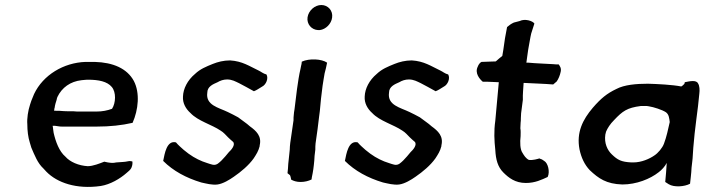

<svg xmlns="http://www.w3.org/2000/svg" viewBox="-20 -736 2831 766"><path d="M89 -240C89 -215 92 -189 99 -167C101 -160 103 -154 105 -147C118 -117 130 -85 153 -64C157 -60 161 -55 165 -51C208 -7 285 20 382 6C420 0 459 -23 485 -46C492 -52 500 -58 504 -66C509 -77 509 -87 508 -92C502 -93 497 -94 493 -93C475 -89 465 -90 444 -88C430 -85 424 -86 410 -88L396 -91C378 -84 351 -73 330 -73C294 -75 259 -90 241 -111C216 -132 202 -171 194 -206C192 -215 192 -226 190 -234H200C211 -233 215 -231 226 -231H367C418 -231 466 -236 509 -246C532 -298 539 -365 514 -413C487 -463 431 -487 358 -489H321C234 -486 152 -437 116 -361C113 -352 108 -343 105 -334C103 -329 102 -324 100 -319C92 -295 87 -263 89 -240ZM196 -294C197 -298 196 -302 198 -306C199 -316 203 -329 206 -338C207 -342 207 -345 209 -349C227 -387 261 -411 305 -416C311 -417 319 -417 327 -418H332C373 -418 408 -411 426 -389C444 -368 442 -325 427 -302C408 -295 388 -291 365 -291H297C289 -291 282 -291 274 -292H254C240 -292 230 -293 216 -294H204C202 -295 199 -294 196 -294Z M631 -94C671 -54 723 -26 783 -8C802 -4 826 3 848 0C870 -3 896 -19 913 -31C942 -51 972 -76 992 -104C1003 -121 1011 -133 1016 -153V-156C1025 -193 1002 -214 977 -232C963 -245 945 -256 930 -268C916 -276 903 -282 889 -289C852 -307 800 -316 807 -366C807 -391 830 -400 848 -408C858 -414 871 -419 886 -419C906 -419 919 -411 934 -404C952 -394 971 -385 993 -372C1004 -376 1013 -383 1025 -390C1042 -398 1052 -424 1043 -439C1030 -442 1022 -450 1011 -455C975 -472 947 -492 898 -495C872 -495 849 -489 829 -481C802 -470 779 -461 758 -441C728 -416 711 -382 710 -351C708 -324 722 -301 740 -285C770 -253 825 -239 860 -215C872 -208 881 -197 890 -188C897 -181 902 -177 910 -170C920 -158 903 -138 893 -129C883 -117 875 -107 864 -96C855 -88 845 -75 828 -79C815 -82 800 -88 788 -92C763 -102 739 -116 713 -138C702 -148 691 -157 682 -168C645 -177 637 -123 631 -94Z M1165 -381C1162 -360 1158 -321 1155 -300C1154 -292 1152 -285 1152 -277C1151 -271 1151 -264 1151 -256L1138 -166C1137 -157 1136 -148 1136 -139C1134 -123 1132 -97 1130 -82C1130 -71 1128 -56 1127 -45L1137 -37C1139 -33 1140 -28 1141 -23V-20C1150 -14 1164 -10 1179 -10C1196 -10 1211 -14 1223 -20L1224 -28C1226 -40 1229 -50 1230 -61L1232 -77C1234 -89 1234 -102 1235 -114L1238 -139C1238 -148 1238 -156 1239 -164L1247 -221C1249 -236 1251 -255 1253 -270L1256 -293C1258 -321 1263 -364 1267 -394C1269 -410 1273 -429 1275 -443C1278 -455 1283 -473 1285 -486C1264 -501 1214 -504 1184 -490L1183 -481C1182 -476 1180 -469 1179 -462C1173 -437 1169 -409 1165 -381ZM1207 -667C1203 -640 1223 -617 1249 -616H1256C1280 -619 1302 -641 1305 -666C1309 -693 1289 -716 1262 -716C1236 -716 1211 -694 1207 -667Z M1356 -94C1396 -54 1448 -26 1508 -8C1527 -4 1551 3 1573 0C1595 -3 1621 -19 1638 -31C1667 -51 1697 -76 1717 -104C1728 -121 1736 -133 1741 -153V-156C1750 -193 1727 -214 1702 -232C1688 -245 1670 -256 1655 -268C1641 -276 1628 -282 1614 -289C1577 -307 1525 -316 1532 -366C1532 -391 1555 -400 1573 -408C1583 -414 1596 -419 1611 -419C1631 -419 1644 -411 1659 -404C1677 -394 1696 -385 1718 -372C1729 -376 1738 -383 1750 -390C1767 -398 1777 -424 1768 -439C1755 -442 1747 -450 1736 -455C1700 -472 1672 -492 1623 -495C1597 -495 1574 -489 1554 -481C1527 -470 1504 -461 1483 -441C1453 -416 1436 -382 1435 -351C1433 -324 1447 -301 1465 -285C1495 -253 1550 -239 1585 -215C1597 -208 1606 -197 1615 -188C1622 -181 1627 -177 1635 -170C1645 -158 1628 -138 1618 -129C1608 -117 1600 -107 1589 -96C1580 -88 1570 -75 1553 -79C1540 -82 1525 -88 1513 -92C1488 -102 1464 -116 1438 -138C1427 -148 1416 -157 1407 -168C1370 -177 1362 -123 1356 -94Z M1886 -470C1873 -444 1894 -420 1906 -410H1922C1937 -410 1955 -408 1970 -408C1965 -356 1961 -306 1956 -254C1950 -212 1952 -175 1956 -138C1958 -99 1966 -70 1988 -48C2009 -27 2035 -6 2078 -6C2115 -6 2141 -19 2165 -30C2175 -51 2166 -86 2151 -94L2142 -100C2138 -101 2134 -103 2132 -104C2125 -102 2107 -96 2090 -98C2078 -104 2071 -115 2064 -127C2055 -140 2054 -168 2057 -193C2057 -204 2058 -214 2056 -224L2057 -246C2058 -252 2058 -259 2058 -264L2059 -284C2061 -300 2064 -322 2066 -338C2065 -359 2068 -384 2069 -405H2075C2109 -403 2152 -402 2187 -399L2201 -411C2208 -421 2214 -435 2217 -450C2220 -464 2214 -472 2209 -479C2202 -479 2195 -479 2187 -480C2157 -482 2118 -483 2088 -486H2080L2084 -515C2086 -530 2088 -544 2091 -559C2095 -578 2097 -599 2103 -614L2112 -642C2106 -652 2075 -663 2053 -652L2030 -646C2019 -641 2011 -635 2003 -628C1997 -600 1992 -568 1988 -537L1984 -513C1976 -506 1966 -499 1958 -491C1937 -491 1919 -489 1901 -489C1896 -487 1889 -479 1886 -470Z M2292 -140C2299 -107 2312 -79 2333 -57C2368 -24 2399 -2 2463 0C2519 0 2574 -22 2608 -49C2619 -57 2633 -72 2640 -86C2638 -54 2637 -41 2634 -10L2648 -1C2669 12 2711 9 2733 -3L2736 -30C2737 -43 2739 -56 2739 -67L2742 -93C2744 -107 2744 -125 2746 -147C2750 -193 2752 -212 2758 -259C2763 -299 2767 -326 2770 -362C2772 -377 2771 -394 2765 -403C2758 -418 2732 -412 2712 -408L2711 -403C2710 -402 2710 -401 2710 -401C2705 -396 2702 -393 2698 -391C2663 -398 2602 -401 2565 -402C2519 -402 2471 -398 2439 -381C2401 -363 2377 -343 2345 -306C2305 -259 2279 -208 2292 -140ZM2395 -199C2396 -204 2397 -208 2398 -211C2404 -225 2414 -241 2430 -257C2464 -293 2482 -306 2536 -313C2548 -313 2560 -314 2568 -312C2588 -309 2622 -298 2637 -288C2649 -279 2650 -264 2652 -249C2646 -222 2639 -189 2629 -163C2623 -146 2605 -125 2591 -116C2571 -102 2539 -88 2507 -88H2499C2458 -90 2444 -98 2421 -120C2403 -137 2390 -165 2395 -199Z"/></svg>

Font: Hussar Pisanka
Style: Kur
Weight: 400
Designer: Robert Jablonski
Foundry: Cannot Into Space Fonts
Version: Version 1.070